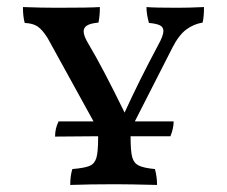

<svg xmlns="http://www.w3.org/2000/svg" viewBox="-20 -522 643 544"><path d="M558 -502Q558 -474 554 -458Q529 -454 508 -438.5Q487 -423 469 -388L362 -178H472Q472 -159 463 -136H350V-134Q350 -94 354.5 -77Q359 -60 373 -53Q387 -46 419 -43Q425 -21 425 2Q345 0 306 0Q235 0 179 2Q179 -24 185 -43Q220 -46 234 -52Q248 -58 253 -74.5Q258 -91 258 -130V-136L136 -135Q136 -158 146 -178H245L115 -414Q100 -438 86.5 -447Q73 -456 50 -457Q45 -475 45 -502Q97 -500 142 -500Q235 -500 263 -502Q263 -477 259 -458Q237 -456 227 -450Q217 -444 217 -433Q217 -420 231 -397Q271 -330 333 -203Q374 -293 428 -394Q443 -421 443 -434Q443 -445 433.5 -450Q424 -455 402 -457Q395 -482 395 -502Q418 -500 482 -500Q516 -500 558 -502Z"/></svg>

Font: Vollkorn SC
Style: Regular
Weight: 400
Designer: Friedrich Althausen
Foundry: Friedrich Althausen
Version: Version 4.015